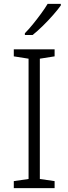

<svg xmlns="http://www.w3.org/2000/svg" viewBox="-20 -968 351 988"><path d="M261 0H51V-36L127 -47V-666L51 -678V-714H261V-678L185 -666V-47L261 -36ZM293 -940Q278 -919 253.5 -891Q229 -863 201 -835.5Q173 -808 148 -788H108V-797Q127 -816 149 -843Q171 -870 191.5 -898Q212 -926 225 -948H293Z"/></svg>

Font: Noto Sans Bengali UI Light
Style: Regular
Weight: 300
Designer: Jelle Bosma - Monotype Design Team
Foundry: Monotype Imaging Inc.
Version: Version 2.003; ttfautohint (v1.8.4.7-5d5b)